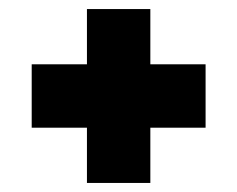

<svg xmlns="http://www.w3.org/2000/svg" viewBox="-20 -562 524 424"><path d="M434 -280H312V-158H172V-280H50V-420H172V-542H312V-420H434V-280Z"/></svg>

Font: CAT North
Style: Regular
Weight: 400
Designer: Peter Wiegel
Foundry: Peter Wiegel
Version: Version 1.000